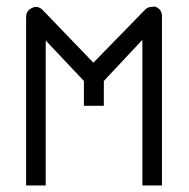

<svg xmlns="http://www.w3.org/2000/svg" viewBox="-20 -618 580 588"><path d="M298 -370V-294H237V-370L120 -494V-50H60V-566Q60 -586 79 -594Q85 -597 90 -597Q101 -597 111 -587L266 -426L425 -589Q433 -597 446 -597Q447 -597 449.5 -597.5Q452 -598 453.5 -598Q454 -598 457 -597Q476 -589 476 -568V-50H416V-496Z"/></svg>

Font: ibm3270
Style: Regular
Weight: 400
Monospace: yes
Version: Version 2.0.3